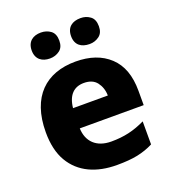

<svg xmlns="http://www.w3.org/2000/svg" viewBox="-139 -865 881 980"><g transform="rotate(-20 301.5 -374.5)"><path d="M119.1 -688C119.1 -639.6 151.9 -618.2 193.4 -618.2C213.9 -618.2 231.4 -624 246.6 -635.3C261.7 -646.5 269 -664.1 269 -688C269 -712.9 261.7 -731 246.6 -742.2C231.4 -753.4 213.9 -758.8 193.4 -758.8C151.9 -758.8 119.1 -737.3 119.1 -688ZM333 -688C333 -639.6 364.7 -618.2 409.2 -618.2C429.2 -618.2 446.3 -624 461.4 -635.3C476.6 -646.5 483.9 -664.1 483.9 -688C483.9 -712.9 476.6 -731 461.4 -742.2C446.3 -753.4 429.2 -758.8 409.2 -758.8C364.7 -758.8 333 -737.3 333 -688ZM309.1 -559.1C149.4 -559.1 43.9 -465.3 43.9 -271C43.9 -207 56.2 -153.8 80.6 -112.3C129.4 -28.8 218.3 9.8 329.1 9.8C373.5 9.8 411.1 6.8 441.4 0.5C471.7 -5.9 500.5 -15.6 527.8 -29.8V-154.8C466.8 -125.5 412.6 -112.8 342.8 -112.8C262.2 -112.8 216.3 -158.7 213.9 -231H561V-309.1C561 -391.1 538.6 -453.1 493.2 -495.6C447.8 -538.1 386.2 -559.1 309.1 -559.1ZM312 -441.9C343.3 -441.9 366.7 -432.1 381.8 -412.6C397 -392.6 405.3 -368.7 405.8 -339.8H216.8C224.1 -410.6 259.8 -441.9 312 -441.9Z"/></g></svg>

Font: Noto Reveo Sans
Style: Regular
Weight: 800
Designer: Monotype Design Team
Foundry: Monotype Imaging Inc.
Version: Version 2.007